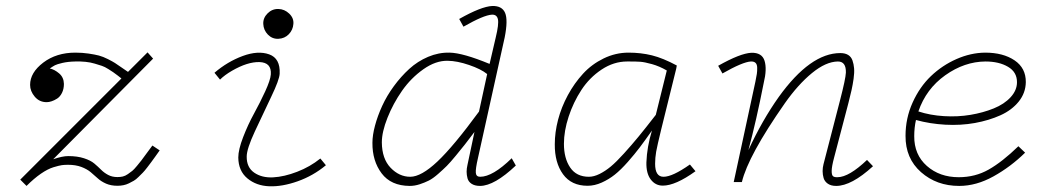

<svg xmlns="http://www.w3.org/2000/svg" viewBox="-20 -623 3638 657"><path d="M501.5 -125 526.4 -108.4Q522 -102.1 512 -88.1Q502 -74.2 497.3 -67.9Q492.7 -61.5 483.6 -49.8Q474.6 -38.1 468.8 -32.2Q462.9 -26.4 454.1 -17.6Q445.3 -8.8 438 -4.6Q430.7 -0.5 421.4 4.2Q412.1 8.8 402.3 10.7Q392.6 12.7 381.8 12.7Q359.9 12.7 343 5.4Q326.2 -2 314.5 -12.7Q302.7 -23.4 290.3 -33.9Q277.8 -44.4 258.3 -51.8Q238.8 -59.1 212.9 -59.1Q200.7 -59.1 191.7 -57.9Q182.6 -56.6 163.1 -50.8Q143.6 -44.9 119.9 -28.6Q96.2 -12.2 70.8 13.2L49.3 -8.3L395.5 -354.5Q394.5 -355.5 383.1 -364.3Q371.6 -373 367.2 -376Q362.8 -378.9 350.6 -386.7Q338.4 -394.5 328.6 -397.7Q318.8 -400.9 304.2 -405.3Q289.6 -409.7 272.9 -411.4Q256.3 -413.1 237.8 -412.6Q212.4 -412.1 193.6 -407.7Q174.8 -403.3 168 -399.7Q161.1 -396 150.4 -388.7Q166.5 -385.3 182.4 -371.8Q198.2 -358.4 198.7 -335.9Q198.7 -318.4 192.1 -305.2Q185.5 -292 175.5 -285.6Q165.5 -279.3 156.5 -276.4Q147.5 -273.4 139.6 -273.4Q114.7 -273.4 98.9 -292.2Q83 -311 83 -332.5Q83 -374.5 127.9 -408.7Q172.9 -442.9 237.8 -442.9Q261.7 -442.9 283.2 -439.7Q304.7 -436.5 318.6 -432.9Q332.5 -429.2 349.4 -420.7Q366.2 -412.1 373.3 -407.5Q380.4 -402.8 396.7 -391.6Q413.1 -380.4 418 -377L484.9 -443.8L503.9 -422.4L162.1 -78.1Q193.4 -88.9 213.4 -88.9Q244.6 -88.9 267.3 -81.5Q290 -74.2 302.7 -63.5Q315.4 -52.7 325.9 -42.2Q336.4 -31.7 350.1 -24.4Q363.8 -17.1 381.8 -17.1Q391.6 -17.1 400.1 -19Q408.7 -21 417.7 -27.3Q426.8 -33.7 432.6 -38.3Q438.5 -43 448.7 -55.4Q459 -67.9 463.9 -74.2Q468.8 -80.6 481.9 -98.6Q495.1 -116.7 501.5 -125Z M932.6 -490.2Q911.6 -489.3 896.7 -504.6Q881.8 -520 880.9 -541Q879.9 -561.5 895.5 -577.1Q911.1 -592.8 932.6 -592.3Q953.6 -591.8 969.7 -576.4Q985.8 -561 983.9 -541Q982.4 -520.5 968.3 -505.9Q954.1 -491.2 932.6 -490.2ZM713.9 -374Q758.3 -412.1 810.5 -431.4Q862.8 -450.7 901.1 -437Q939.5 -423.3 937 -370.6Q936 -350.1 908 -291.7Q879.9 -233.4 852.1 -173.3Q824.2 -113.3 824.2 -87.4Q823.7 -50.3 849.9 -32.2Q876 -14.2 914.3 -16.1Q952.6 -18.1 996.8 -35.2Q1041 -52.2 1076.2 -80.6L1095.2 -57.6Q1051.8 -21.5 998.8 -2.7Q945.8 16.1 901.4 14.4Q856.9 12.7 826.4 -12.7Q795.9 -38.1 795.4 -84Q795.4 -110.8 812 -153.8Q828.6 -196.8 849.1 -234.1Q869.6 -271.5 887.5 -310.3Q905.3 -349.1 906.7 -368.2Q909.7 -409.2 867.7 -410.6Q827.1 -411.6 773.9 -380.9Q748.5 -366.2 732.9 -350.6Z M1731 -81.5 1745.1 -56.6Q1671.9 12.7 1623 13.2Q1605 13.2 1594 6.1Q1583 -1 1579.8 -12.7Q1576.7 -24.4 1576.7 -35.4Q1576.7 -46.4 1579.6 -58.6L1603.5 -171.4Q1581.5 -142.6 1570.6 -128.4Q1559.6 -114.3 1540 -90.6Q1520.5 -66.9 1508.8 -55.2Q1497.1 -43.5 1479.2 -27.8Q1461.4 -12.2 1447.3 -5.1Q1433.1 2 1416 7.6Q1398.9 13.2 1381.8 13.2Q1317.9 12.7 1285.9 -29.8Q1253.9 -72.3 1254.4 -134.3Q1254.4 -160.2 1263.2 -193.1Q1272 -226.1 1287.8 -260.7Q1303.7 -295.4 1327.9 -328.4Q1352.1 -361.3 1380.4 -387.2Q1408.7 -413.1 1444.8 -428.5Q1481 -443.8 1518.6 -442.9Q1564.5 -441.9 1655.3 -404.3L1676.3 -494.6Q1687.5 -540.5 1683.8 -557.1Q1680.2 -573.7 1663.1 -572.8Q1635.3 -571.3 1565.9 -531.7L1551.3 -558.1Q1626.5 -600.6 1664.1 -602.5Q1697.8 -603.5 1708.3 -579.1Q1718.8 -554.7 1707 -495.1L1615.7 -83Q1606.9 -44.9 1608.2 -31.5Q1609.4 -18.1 1623 -18.1Q1666 -18.1 1731 -81.5ZM1647 -369.6Q1626 -386.7 1585.2 -400.6Q1544.4 -414.6 1512.2 -415Q1471.2 -416 1428.7 -386Q1386.2 -356 1355.7 -312.3Q1325.2 -268.6 1305.9 -220Q1286.6 -171.4 1286.6 -135.7Q1287.1 -79.6 1316.7 -48.8Q1346.2 -18.1 1383.8 -18.1Q1421.4 -18.1 1476.8 -70.3Q1532.2 -122.6 1619.1 -241.2Z M2242.2 -178.7Q2229 -124.5 2225.3 -103.8Q2221.7 -83 2221.7 -62.5Q2221.7 -18.1 2250.5 -18.1Q2281.2 -18.1 2340.8 -60.1L2359.9 -37.1Q2291.5 12.2 2248 12.2Q2222.7 12.2 2206.8 -8.8Q2190.9 -29.8 2191.9 -67.4Q2193.8 -120.6 2210.9 -176.3Q2186.5 -141.6 2169.4 -118.9Q2152.3 -96.2 2128.2 -68.8Q2104 -41.5 2083.7 -25.4Q2063.5 -9.3 2039.1 1.7Q2014.6 12.7 1990.7 12.7Q1935.1 12.7 1906.5 -26.9Q1877.9 -66.4 1878.4 -129.4Q1878.4 -169.9 1889.6 -213.1Q1900.9 -256.3 1923.1 -297.4Q1945.3 -338.4 1975.1 -370.8Q2004.9 -403.3 2045.7 -423.1Q2086.4 -442.9 2130.9 -442.9Q2173.3 -442.9 2210.9 -433.6Q2248.5 -424.3 2295.9 -398.9L2293.9 -387.7ZM2261.7 -381.8Q2236.3 -396.5 2210.9 -403.6Q2185.5 -410.6 2171.6 -411.6Q2157.7 -412.6 2133.3 -412.6Q2128.4 -412.6 2126 -412.6Q2080.1 -412.6 2038.6 -385Q1997.1 -357.4 1969.5 -315.2Q1941.9 -272.9 1925.8 -223.9Q1909.7 -174.8 1909.7 -130.9Q1909.7 -81.1 1931.2 -49.6Q1952.6 -18.1 1995.1 -18.1Q2012.2 -18.1 2031.7 -27.8Q2051.3 -37.6 2070.1 -53.2Q2088.9 -68.8 2115.2 -97.9Q2141.6 -127 2165 -155.5Q2188.5 -184.1 2224.1 -230Z M2967.3 -54.2Q2893.6 13.2 2841.3 13.2Q2823.7 13.2 2812.7 5.6Q2801.8 -2 2798.3 -13.7Q2794.9 -25.4 2794.9 -37.4Q2794.9 -49.3 2797.9 -61L2854.5 -279.8Q2873.5 -353 2874.5 -374.5Q2875.5 -412.6 2847.2 -412.6Q2806.2 -412.1 2758.5 -373Q2710.9 -334 2665.5 -269.5Q2540 -89.8 2518.6 0H2490.7L2564.9 -343.8Q2568.4 -360.4 2569.8 -370.1Q2571.3 -379.9 2571 -391.4Q2570.8 -402.8 2565.2 -408Q2559.6 -413.1 2549.3 -412.6Q2521.5 -411.1 2452.1 -371.6L2437.5 -397.9Q2512.7 -440.4 2550.8 -442.4Q2587.4 -443.4 2596.2 -415Q2605 -386.7 2593.3 -338.9Q2567.9 -209.5 2541 -109.4Q2588.4 -211.9 2645 -291.5Q2752.9 -441.4 2855.5 -441.4Q2871.6 -441.4 2882.1 -435.1Q2892.6 -428.7 2897 -416.3Q2901.4 -403.8 2902.6 -389.2Q2903.8 -374.5 2900.9 -353.5Q2897.9 -332.5 2893.8 -314.2Q2889.6 -295.9 2883.3 -271L2834 -83Q2826.2 -53.7 2825.9 -38.8Q2825.7 -23.9 2830.6 -20Q2835.4 -16.1 2846.2 -16.6Q2885.3 -17.1 2946.8 -75.7Z M3114.3 -212.4Q3108.4 -186 3108.4 -157.2Q3107.9 -93.8 3151.6 -55.2Q3195.3 -16.6 3260.7 -16.6Q3316.9 -16.6 3363 -42.7Q3409.2 -68.8 3464.8 -122.6L3487.8 -100.6Q3438.5 -52.2 3379.6 -19.5Q3320.8 13.2 3262.2 13.2Q3185.1 13.2 3131.6 -33.9Q3078.1 -81.1 3078.6 -158.2Q3078.6 -218.3 3102.8 -272Q3127 -325.7 3165.5 -362.5Q3204.1 -399.4 3252.9 -420.9Q3301.8 -442.4 3351.1 -442.9Q3412.6 -442.9 3451.7 -416.5Q3490.7 -390.1 3490.2 -341.8Q3489.7 -305.2 3466.1 -275.6Q3442.4 -246.1 3403.3 -228.5Q3364.3 -210.9 3315.9 -202.1Q3267.6 -193.4 3214.8 -196.3Q3162.1 -199.2 3114.3 -212.4ZM3352.1 -412.6Q3280.3 -412.1 3214.6 -365.5Q3148.9 -318.8 3122.6 -241.7Q3162.6 -228.5 3210 -225.6Q3257.3 -222.7 3300.8 -230Q3344.2 -237.3 3380.4 -252Q3416.5 -266.6 3438.2 -290.3Q3460 -314 3460 -341.8Q3460 -376.5 3429.2 -394.5Q3398.4 -412.6 3352.1 -412.6Z"/></svg>

Font: Compagnon Light Italic
Style: Regular
Weight: 400
Italic angle: -12°
Designer: Valentin Papon
Foundry: Velvetyne Type Foundry
Version: Version 1.000;PS 001.000;hotconv 1.0.88;makeotf.lib2.5.64775